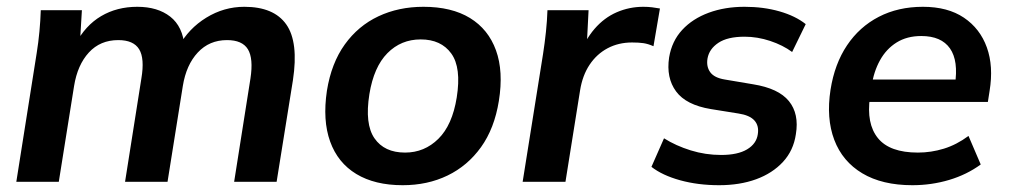

<svg xmlns="http://www.w3.org/2000/svg" viewBox="-20 -535 2968 565"><path d="M28 0 88 -379Q93 -410 96 -442Q99 -474 100 -505H221L215 -405H202Q231 -460 277.5 -487.5Q324 -515 384 -515Q444 -515 481 -486Q518 -457 523 -398H506Q535 -451 587 -483Q639 -515 699 -515Q786 -515 822.5 -463Q859 -411 842 -299L794 0H669L717 -304Q726 -363 709.5 -390Q693 -417 648 -417Q596 -417 562 -380.5Q528 -344 518 -282L473 0H348L396 -304Q406 -363 389.5 -390Q373 -417 328 -417Q275 -417 241.5 -380.5Q208 -344 198 -282L153 0Z M1165 10Q1083 10 1028.5 -23Q974 -56 951.5 -118.5Q929 -181 942 -268Q955 -349 994.5 -404Q1034 -459 1093.5 -487Q1153 -515 1226 -515Q1309 -515 1363 -482Q1417 -449 1439.5 -387Q1462 -325 1448 -238Q1435 -157 1395.5 -102Q1356 -47 1297 -18.5Q1238 10 1165 10ZM1172 -86Q1229 -86 1270 -126.5Q1311 -167 1324 -248Q1338 -336 1308 -377.5Q1278 -419 1218 -419Q1160 -419 1120 -378.5Q1080 -338 1067 -258Q1053 -170 1082 -128Q1111 -86 1172 -86Z M1518 0 1578 -376Q1583 -408 1586.5 -441Q1590 -474 1591 -505H1712L1705 -367H1683Q1701 -417 1729.5 -450Q1758 -483 1795 -499Q1832 -515 1873 -515Q1887 -515 1899 -513.5Q1911 -512 1922 -510L1903 -399Q1887 -406 1873.5 -408Q1860 -410 1840 -410Q1800 -410 1768 -393Q1736 -376 1715 -344.5Q1694 -313 1687 -269L1644 0Z M2096 10Q2034 10 1981.5 -4.5Q1929 -19 1897 -44L1934 -128Q1969 -106 2012.5 -92.5Q2056 -79 2102 -79Q2151 -79 2178.5 -95.5Q2206 -112 2210 -140Q2214 -165 2200 -180.5Q2186 -196 2153 -201L2072 -214Q1999 -226 1969.5 -266Q1940 -306 1949 -366Q1957 -414 1987.5 -447Q2018 -480 2065.5 -497.5Q2113 -515 2171 -515Q2227 -515 2274 -501.5Q2321 -488 2351 -464L2311 -382Q2284 -402 2246.5 -414.5Q2209 -427 2171 -427Q2121 -427 2094 -409Q2067 -391 2062 -363Q2058 -339 2070 -322.5Q2082 -306 2113 -301L2196 -287Q2271 -275 2301.5 -237.5Q2332 -200 2322 -140Q2315 -92 2284 -58.5Q2253 -25 2205 -7.5Q2157 10 2096 10Z M2665 10Q2576 10 2517.5 -25Q2459 -60 2435 -123.5Q2411 -187 2424 -271Q2436 -347 2472.5 -401.5Q2509 -456 2566 -485.5Q2623 -515 2696 -515Q2769 -515 2816.5 -483Q2864 -451 2884 -395.5Q2904 -340 2892 -267L2887 -235H2520L2530 -301H2809L2790 -285Q2801 -356 2775.5 -392.5Q2750 -429 2691 -429Q2649 -429 2618.5 -410Q2588 -391 2569.5 -357.5Q2551 -324 2545 -282L2540 -249Q2529 -171 2563.5 -128.5Q2598 -86 2681 -86Q2720 -86 2757.5 -97.5Q2795 -109 2830 -135L2866 -51Q2825 -21 2773 -5.5Q2721 10 2665 10Z"/></svg>

Font: Mulish ExtraLight
Style: Bold Italic
Weight: 700
Italic angle: -9°
Version: Version 3.603